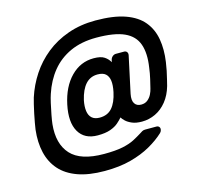

<svg xmlns="http://www.w3.org/2000/svg" viewBox="-114 -793 1068 1039"><g transform="rotate(-15 420.5 -273.0)"><path d="M348 127Q259 127 197 104.5Q135 82 98.5 40.5Q62 -1 48.5 -58.5Q35 -116 43 -186Q45 -200 49 -223Q53 -246 58.5 -272Q64 -298 69.5 -321Q75 -344 79 -357Q100 -422 137.5 -479Q175 -536 229 -579.5Q283 -623 353.5 -648Q424 -673 508 -673Q609 -673 674 -650Q739 -627 774 -584.5Q809 -542 819 -484Q829 -426 819 -357Q816 -335 811 -310.5Q806 -286 800.5 -264.5Q795 -243 792 -230Q778 -181 750.5 -147Q723 -113 687 -96Q651 -79 611 -79Q578 -79 556 -88.5Q534 -98 521.5 -110Q509 -122 504 -131Q494 -119 477 -104Q460 -89 432 -79Q404 -69 361 -69Q287 -69 255.5 -123.5Q224 -178 244 -273Q264 -368 318 -423Q372 -478 446 -478Q486 -478 506 -464.5Q526 -451 536 -432L539 -445Q542 -456 550.5 -463Q559 -470 569 -470H615Q625 -470 630.5 -463Q636 -456 634 -445L590 -240Q583 -205 594.5 -187Q606 -169 631 -169Q653 -169 667.5 -181Q682 -193 690 -209.5Q698 -226 701 -240Q706 -260 713 -290Q720 -320 724 -352Q736 -429 718 -480.5Q700 -532 645 -557Q590 -582 489 -582Q405 -582 342.5 -553.5Q280 -525 238 -473.5Q196 -422 173 -352Q167 -335 160 -304Q153 -273 147 -241.5Q141 -210 139 -191Q128 -83 182.5 -23Q237 37 368 37Q433 37 473 28.5Q513 20 538.5 6.5Q564 -7 583 -19Q592 -25 599 -29Q606 -33 616 -33H679Q689 -33 694.5 -26Q700 -19 697 -8Q696 -4 694 -0.5Q692 3 689 6Q655 38 606.5 65.5Q558 93 494.5 110Q431 127 348 127ZM396 -159Q440 -159 465.5 -188Q491 -217 503 -273Q511 -311 507.5 -336Q504 -361 489 -374.5Q474 -388 444 -388Q403 -388 376.5 -358.5Q350 -329 337 -273Q330 -239 333.5 -213Q337 -187 352.5 -173Q368 -159 396 -159Z"/></g></svg>

Font: Rubik Light SemiBold
Style: Italic
Weight: 600
Italic angle: -12°
Version: Version 2.104